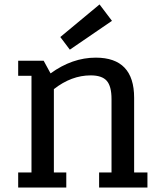

<svg xmlns="http://www.w3.org/2000/svg" viewBox="-20 -846 737 866"><path d="M62 -504H122V-68H62V0H279V-68H223V-444Q302 -506 389 -506Q440 -506 461.5 -481.5Q483 -457 483 -399V-68H427V0H645V-68H585V-405Q585 -586 412 -586Q306 -586 208 -515L177 -572H62ZM295 -622 485 -752 429 -826 252 -679Z"/></svg>

Font: Glegoo
Style: Bold
Weight: 700
Version: Version 2.0.1; ttfautohint (v0.9) -r 48 -G 60